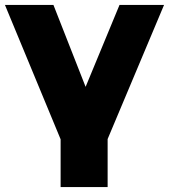

<svg xmlns="http://www.w3.org/2000/svg" viewBox="-21 -562 683 776"><path d="M195 -542 325 -211 462 -542H642L414 0V194H224V1L-1 -542Z"/></svg>

Font: Chess Sans ExtraBold
Style: Regular
Weight: 800
Designer: Wolf Bōese
Foundry: Wolf Bōese
Version: Version 7.223